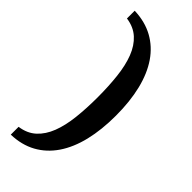

<svg xmlns="http://www.w3.org/2000/svg" viewBox="-275 -758 941 941"><g transform="rotate(45 196.0 -287.5)"><path d="M333 -288.1Q333 -189.9 314 -111.3Q294.9 -32.7 257.1 22.9Q219.2 78.6 163.3 109.4Q107.4 140.1 34.2 142.1V87.9Q86.4 80.6 119.9 49.8Q153.3 19 172.4 -30.3Q191.4 -79.6 198.7 -145.3Q206.1 -210.9 206.1 -288.1Q206.1 -364.7 198.7 -430.4Q191.4 -496.1 172.4 -545.4Q153.3 -594.7 119.9 -625.2Q86.4 -655.8 34.2 -663.1V-716.8Q107.4 -714.4 163.3 -683.8Q219.2 -653.3 257.1 -597.9Q294.9 -542.5 314 -464.1Q333 -385.7 333 -288.1Z"/></g></svg>

Font: Charis SIL Afr
Style: Bold
Weight: 700
Foundry: SIL International
Version: Version 5.000